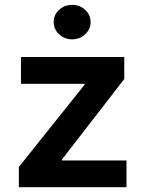

<svg xmlns="http://www.w3.org/2000/svg" viewBox="-20 -785 609 805"><path d="M59.1 0V-85L334.5 -429.7V-433.6H67.9V-545.9H501V-453.6L239.7 -116.2V-112.3H510.3V0ZM282.2 -620.1Q250.5 -620.1 227.8 -641.4Q205.1 -662.6 205.1 -692.4Q205.1 -722.7 227.8 -743.7Q250.5 -764.6 282.2 -764.6Q314.5 -764.6 337.2 -743.7Q359.9 -722.7 359.9 -692.4Q359.9 -662.6 337.2 -641.4Q314.5 -620.1 282.2 -620.1Z"/></svg>

Font: Inter
Style: 650
Weight: 650
Designer: Rasmus Andersson
Foundry: rsms
Version: Version 4.001;git-66647c0bb